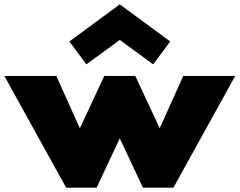

<svg xmlns="http://www.w3.org/2000/svg" viewBox="-53 -860 1098 880"><path d="M250 0 -33 -512H205L313 -272L425 -512H567L679 -272L787 -512H1025L742 0H602L496 -226L390 0ZM343 -565 265 -670 496 -840 727 -670 649 -565 496 -677Z"/></svg>

Font: Spartan Thin Black
Style: Regular
Weight: 900
Version: Version 1.004